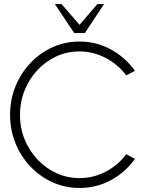

<svg xmlns="http://www.w3.org/2000/svg" viewBox="-20 -919 739 952"><path d="M374 13Q303 13 240.5 -15.2Q178 -43.5 130.8 -93.2Q83.5 -143 56.8 -208.8Q30 -274.5 30 -350Q30 -425 56.8 -490.8Q83.5 -556.5 130.8 -606.5Q178 -656.5 240.5 -684.8Q303 -713 374 -713Q459 -713 530.5 -673.5Q602 -634 649 -568L606 -545Q565.5 -599.5 503.8 -631.8Q442 -664 374 -664Q312 -664 258.5 -639Q205 -614 164.8 -570.5Q124.5 -527 101.8 -470.2Q79 -413.5 79 -350Q79 -285 102 -228.2Q125 -171.5 165.8 -128.2Q206.5 -85 259.8 -60.5Q313 -36 374 -36Q445 -36 506 -68.8Q567 -101.5 606 -154.5L649 -131Q602 -65 530.5 -26Q459 13 374 13ZM348 -755 252 -899H285L374.5 -796L463 -899H496L400.5 -755Z"/></svg>

Font: Urbanist ExtraLight
Style: Regular
Weight: 200
Designer: Corey Hu
Foundry: Corey Hu
Version: Version 1.330; ttfautohint (v1.8.4.7-5d5b)